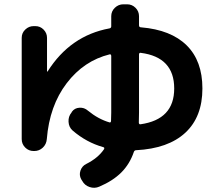

<svg xmlns="http://www.w3.org/2000/svg" viewBox="-20 -827 1040 911"><path d="M806.6 -407.2Q806.6 -555.7 648.4 -576.2Q640.6 -578.1 639.6 -569.3V-293Q639.6 -259.8 638.7 -245.1Q638.7 -242.2 640.6 -239.3Q642.6 -236.3 646.5 -237.3Q806.6 -259.8 806.6 -407.2ZM139.6 -110.4Q116.2 -110.4 99.6 -127Q83 -143.6 83 -167V-647.5Q83 -670.9 100.1 -687Q117.2 -703.1 139.6 -703.1H147.5Q170.9 -703.1 187 -686.5Q203.1 -669.9 203.1 -647.5V-488.3Q203.1 -487.3 204.1 -487.3Q206.1 -487.3 206.1 -488.3Q313.5 -658.2 500 -692.4Q507.8 -694.3 507.8 -702.1V-750Q507.8 -773.4 524.9 -790Q542 -806.6 565.4 -806.6H583Q606.4 -806.6 623 -790Q639.6 -773.4 639.6 -750V-707Q639.6 -697.3 649.4 -697.3Q791 -685.5 865.7 -611.8Q940.4 -538.1 940.4 -407.2Q940.4 -272.5 859.4 -197.3Q778.3 -122.1 626 -114.3Q618.2 -114.3 615.2 -106.4Q595.7 -48.8 555.7 -8.8Q515.6 31.2 451.2 58.6Q428.7 68.4 405.3 60.5Q381.8 52.7 370.1 31.2L365.2 23.4Q354.5 3.9 361.8 -17.6Q369.1 -39.1 388.7 -48.8Q445.3 -77.1 473.6 -119.1Q477.5 -127 469.7 -128.9Q389.6 -151.4 324.2 -208Q306.6 -223.6 305.2 -249Q303.7 -274.4 319.3 -293L321.3 -296.9Q334 -314.5 356.9 -315.9Q379.9 -317.4 397.5 -301.8Q446.3 -261.7 500 -246.1Q502.9 -245.1 504.9 -247.6Q506.8 -250 506.8 -252.9Q507.8 -265.6 507.8 -293V-561.5Q507.8 -564.5 505.9 -567.4Q503.9 -570.3 501 -569.3Q377.9 -539.1 296.4 -432.1Q214.8 -325.2 202.1 -167Q200.2 -142.6 183.1 -126.5Q166 -110.4 142.6 -110.4Z"/></svg>

Font: Rounded Mgen+ 1mn bold
Style: Bold
Weight: 700
Designer: [Source Han Sans]
Ryoko NISHIZUKA  (kana & ideographs); Paul D. Hunt (Latin, Greek & Cyrillic); Wenlong ZHANG  (bopomofo
Version: Version 1.059.20150602